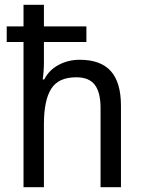

<svg xmlns="http://www.w3.org/2000/svg" viewBox="-20 -780 599 800"><path d="M163 -760V-670H340V-605H163V-521Q163 -484 158 -449H164Q185 -489 225 -510Q265 -531 312 -531Q399 -531 441.5 -484Q484 -437 484 -339V0H399V-330Q399 -395 375 -426.5Q351 -458 298 -458Q223 -458 193 -409.5Q163 -361 163 -263V0H78V-605H8V-670H78V-760Z"/></svg>

Font: Noto Sans SemiCondensed
Style: Regular
Weight: 400
Width: 4
Designer: Monotype Design Team
Foundry: Monotype Imaging Inc.
Version: Version 2.013; ttfautohint (v1.8.4.7-5d5b)